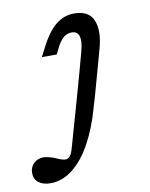

<svg xmlns="http://www.w3.org/2000/svg" viewBox="-172 -481 570 729"><g transform="rotate(-10 113.5 -116.5)"><path d="M141.9 -356.5Q125 -356.5 111.3 -345.6Q97.6 -334.7 86.3 -312.9L71.8 -283.9H14.5L32.3 -318.5Q61.3 -375 92.7 -400.4Q124.2 -425.8 162.9 -425.8Q221 -425.8 237.5 -384.3Q254 -342.7 235.5 -276.6L216.1 -206.5H146L166.1 -280.6Q175.8 -316.1 170.2 -336.3Q164.5 -356.5 141.9 -356.5ZM187.1 -102.4 174.2 -58.9Q153.2 16.1 121.8 73.4Q90.3 130.6 50 162.1Q9.7 193.5 -34.7 193.5Q-64.5 193.5 -81.5 180.2Q-98.4 166.9 -98.4 143.5Q-98.4 121 -83.5 106.5Q-68.5 91.9 -46 91.9Q-37.9 91.9 -29 94Q-20.2 96 -12.1 98.8Q-4 101.6 3.2 104.8Q12.1 108.9 21 111.7Q29.8 114.5 35.5 114.5Q42.7 114.5 48.8 110.1Q54.8 105.6 58.9 96.8Q62.9 87.9 66.9 73.4L116.9 -102.4L146 -206.5H216.1Z"/></g></svg>

Font: Playfair Micro SmCond SmLight
Style: Italic
Weight: 360
Width: 4
Italic angle: -15.6°
Designer: Claus Eggers Sørensen
Foundry: Claus Eggers Sørensen
Version: Version 2.203;Glyphs 3.3 (3326)